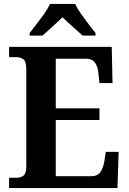

<svg xmlns="http://www.w3.org/2000/svg" viewBox="-20 -951 650 971"><path d="M26 0V-52H64Q85 -52 99 -63Q113 -74 113 -111V-598Q113 -640 98.5 -651Q84 -662 63 -662H26V-714H545L549 -531H483L478 -577Q475 -614 460.5 -634Q446 -654 415 -654H262V-403H483V-344H262V-60H443Q474 -60 488.5 -82Q503 -104 508 -137L515 -183H580L574 0ZM130 -784Q144 -803 164.5 -829Q185 -855 204 -882Q223 -909 233 -931H360Q370 -909 389 -882Q408 -855 428 -829Q448 -803 463 -784V-771H398Q378 -789 347.5 -816Q317 -843 296 -864Q275 -843 245 -816Q215 -789 195 -771H130Z"/></svg>

Font: Noto Serif Tamil SemiCondensed
Style: Bold Italic
Weight: 700
Width: 4
Italic angle: -12°
Designer: Indian Type Foundry, Tom Grace, and the Monotype Design Team
Foundry: Monotype Imaging Inc.
Version: Version 2.003; ttfautohint (v1.8.4.7-5d5b)